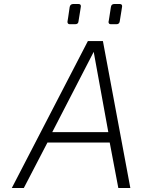

<svg xmlns="http://www.w3.org/2000/svg" viewBox="-20 -939 710 959"><path d="M39 0 419 -734H494L631 0H571L528 -227H217L99 0ZM241 -279H521L448 -680ZM534 -818Q522 -818 522 -830Q522 -831 523 -834Q524 -837 526 -852.5Q528 -868 534 -904Q536 -919 551 -919H578Q590 -919 590 -908Q590 -908 589.5 -904Q589 -900 586.5 -884.5Q584 -869 578 -832Q576 -818 561 -818ZM329 -818Q317 -818 317 -830Q317 -831 317.5 -834Q318 -837 320.5 -852.5Q323 -868 328 -904Q331 -919 346 -919H372Q384 -919 384 -908Q384 -908 383.5 -904Q383 -900 380.5 -884.5Q378 -869 372 -832Q371 -818 355 -818Z"/></svg>

Font: Exo Thin Light
Style: Italic
Weight: 300
Italic angle: -9°
Version: Version 2.000